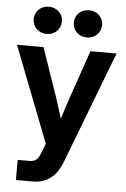

<svg xmlns="http://www.w3.org/2000/svg" viewBox="-61 -777 671 1025"><g transform="rotate(5 274.0 -264.5)"><path d="M64 204.1H152.3C230 204.1 280.3 165.5 312 81.5L540.5 -515.6H400.4L310.5 -254.9C297.9 -217.8 285.6 -179.7 274.4 -142.1C263.2 -179.7 251 -217.3 238.8 -254.9L148.9 -515.6H6.8L206.1 -2.4L189.5 40.5C175.3 80.6 161.1 96.2 127.4 96.2H64ZM374.5 -586.9C417.5 -586.9 450.2 -618.2 450.2 -660.2C450.2 -701.7 417.5 -732.9 374.5 -732.9C331.1 -732.9 298.8 -701.7 298.8 -660.2C298.8 -618.2 331.1 -586.9 374.5 -586.9ZM159.2 -586.9C202.1 -586.9 234.9 -618.2 234.9 -660.2C234.9 -701.7 202.1 -732.9 159.2 -732.9C115.7 -732.9 83.5 -701.7 83.5 -660.2C83.5 -618.2 115.7 -586.9 159.2 -586.9Z"/></g></svg>

Font: Raveo Display Display SemiBold
Style: Regular
Weight: 600
Designer: Jakub Foglar, Rasmus Andersson (Inter)
Foundry: Jakubfoglar.com
Version: Version 1.100;Glyphs 3.2.3 (3260)